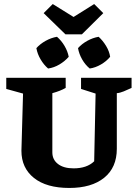

<svg xmlns="http://www.w3.org/2000/svg" viewBox="-20 -920 684 950"><path d="M323 10Q210 10 148 -39.5Q86 -89 86 -174L94 -457L11 -480V-535H305V-485Q279 -470 239 -459V-166Q239 -130 267 -108.5Q295 -87 344 -87Q410 -87 446 -122L453 -457L381 -480V-535H631V-485Q612 -476 592.5 -468Q573 -460 558 -459V-184Q558 -91 495.5 -40.5Q433 10 323 10ZM446 -900 491 -855 385 -750H304L196 -855L241 -900L344 -836ZM262 -738Q284 -719 299.5 -692.5Q315 -666 320 -639Q301 -617 274 -601Q247 -585 218 -581Q197 -599 181 -626Q165 -653 160 -682Q179 -703 206 -718Q233 -733 262 -738ZM468 -738Q489 -719 505 -692.5Q521 -666 525 -639Q507 -617 479.5 -601Q452 -585 424 -581Q402 -599 386.5 -626Q371 -653 366 -682Q385 -703 412 -718Q439 -733 468 -738Z"/></svg>

Font: Piazzolla SC
Style: Bold
Weight: 700
Designer: Juan Pablo del Peral
Foundry: Huerta Tipografica
Version: Version 1.330